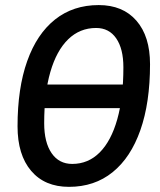

<svg xmlns="http://www.w3.org/2000/svg" viewBox="-20 -723 626 753"><path d="M109.4 -298.8 126 -391.6H536.6L520 -298.8ZM250.5 9.8Q155.3 9.8 102.1 -53Q48.8 -115.7 48.8 -227.5Q48.8 -377 86.7 -483.4Q124.5 -589.8 195.8 -646.5Q267.1 -703.1 367.2 -703.1Q461.9 -703.1 515.1 -641.8Q568.4 -580.6 568.4 -471.2Q568.4 -320.3 530.5 -212.6Q492.7 -105 421.6 -47.6Q350.6 9.8 250.5 9.8ZM263.2 -80.1Q326.2 -80.1 371.1 -125.2Q416 -170.4 439.9 -255.1Q463.9 -339.8 463.9 -459Q463.9 -531.7 435.8 -572.5Q407.7 -613.3 356.9 -613.3Q293 -613.3 247.3 -568.8Q201.7 -524.4 177.5 -440.9Q153.3 -357.4 153.3 -239.7Q153.3 -164.6 182.4 -122.3Q211.4 -80.1 263.2 -80.1Z"/></svg>

Font: Cascadia Code PL
Style: Italic
Weight: 400
Italic angle: -10°
Monospace: yes
Designer: Aaron Bell
Foundry: Saja Typeworks
Version: Version 2404.023